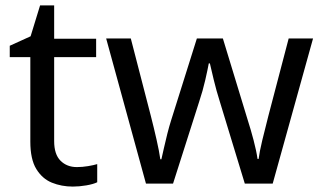

<svg xmlns="http://www.w3.org/2000/svg" viewBox="-20 -679 1187 709"><path d="M264 -62Q284 -62 305 -65.5Q326 -69 339 -73V-6Q325 1 299 5.5Q273 10 249 10Q207 10 171.5 -4.5Q136 -19 114 -55Q92 -91 92 -156V-468H16V-510L93 -545L128 -659H180V-536H335V-468H180V-158Q180 -109 203.5 -85.5Q227 -62 264 -62Z M792 -303Q779 -344 769.5 -383.5Q760 -423 755 -445H751Q747 -423 738 -383.5Q729 -344 715 -302L619 -1H519L372 -537H463L537 -251Q548 -208 558 -164Q568 -120 572 -91H576Q580 -108 585.5 -133Q591 -158 598 -185.5Q605 -213 612 -235L707 -537H803L895 -235Q906 -201 916.5 -161Q927 -121 931 -92H935Q938 -117 948.5 -161Q959 -205 971 -251L1046 -537H1136L987 -1H884Z"/></svg>

Font: Noto Sans SignWriting
Style: Regular
Weight: 400
Designer: Monotype Design Team
Foundry: Monotype Imaging Inc.
Version: Version 2.004; ttfautohint (v1.8.4.7-5d5b)